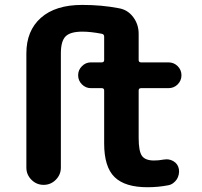

<svg xmlns="http://www.w3.org/2000/svg" viewBox="-20 -784 836 793"><path d="M231.4 -563.5V-91.8Q231.4 -62.5 210.4 -41.5Q189.5 -20.5 160.2 -20.5Q130.9 -20.5 109.9 -41.5Q88.9 -62.5 88.9 -91.8V-563.5Q88.9 -657.2 148.9 -710.4Q209 -763.7 319.3 -763.7Q400.4 -763.7 470.7 -750Q506.8 -744.1 529.8 -713.9Q552.7 -683.6 552.7 -644.5V-536.1Q552.7 -526.4 562.5 -526.4H675.8Q698.2 -526.4 713.9 -510.7Q729.5 -495.1 729.5 -473.1Q729.5 -451.2 713.9 -435.5Q698.2 -419.9 675.8 -419.9H562.5Q552.7 -419.9 552.7 -410.2V-214.8Q552.7 -159.2 566.4 -140.1Q580.1 -121.1 616.2 -121.1Q635.7 -121.1 656.2 -125Q662.1 -126 668 -126Q682.6 -126 696.3 -118.2Q714.8 -107.4 718.8 -85.9Q720.7 -75.2 718.3 -63.5Q715.8 -51.8 710 -43Q704.1 -34.2 694.8 -27.3Q685.5 -20.5 673.8 -18.6Q632.8 -10.7 588.9 -10.7Q496.1 -10.7 453.1 -52.7Q410.2 -94.7 410.2 -191.4V-410.2Q410.2 -419.9 400.4 -419.9H355.5Q334 -419.9 318.4 -435.5Q302.7 -451.2 302.7 -473.1Q302.7 -495.1 318.4 -510.7Q334 -526.4 355.5 -526.4H400.4Q410.2 -526.4 410.2 -536.1V-632.8Q410.2 -642.6 400.4 -644.5Q354.5 -653.3 320.3 -653.3Q270.5 -653.3 251 -633.8Q231.4 -614.3 231.4 -563.5Z"/></svg>

Font: Gen Jyuu GothicX Bold
Style: Bold
Weight: 700
Designer: Ryoko NISHIZUKA (kana &amp; ideographs); Paul D. Hunt (Latin, Greek &amp; Cyrillic); Wenlong ZHANG (bopomofo); Sandoll C
Version: Version 1.058.20140828